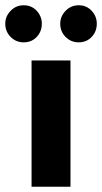

<svg xmlns="http://www.w3.org/2000/svg" viewBox="-51 -710 388 730"><path d="M69 0V-480H217V0ZM-31 -620Q-31 -648 -10.5 -669Q10 -690 39 -690Q69 -690 88.5 -669Q108 -648 108 -620Q108 -590 88.5 -569.5Q69 -549 39 -549Q10 -549 -10.5 -569.5Q-31 -590 -31 -620ZM178 -620Q178 -648 198.5 -669Q219 -690 248 -690Q278 -690 297.5 -669Q317 -648 317 -620Q317 -590 297.5 -569.5Q278 -549 248 -549Q219 -549 198.5 -569.5Q178 -590 178 -620Z"/></svg>

Font: Mukta Vaani ExtraBold
Style: Regular
Weight: 800
Designer: Noopur Datye, Girish Dalvi, Yashodeep Gholap, Pallavi Karambelkar
Foundry: Ek Type
Version: Version 2.538;PS 1.000;hotconv 16.6.51;makeotf.lib2.5.65220;